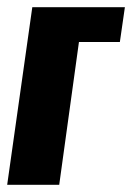

<svg xmlns="http://www.w3.org/2000/svg" viewBox="-24 -515 368 535"><path d="M-4 0 66 -495H324L310 -398H196L141 0Z"/></svg>

Font: Alumni Sans ExtraBold
Style: Italic
Weight: 800
Italic angle: -8°
Designer: Robert E. Leuschke
Foundry: Robert E. Leuschke
Version: Version 1.016